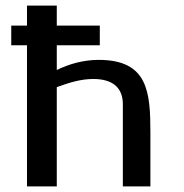

<svg xmlns="http://www.w3.org/2000/svg" viewBox="-20 -663 654 683"><path d="M20 -502H76V0H182V-353C224 -368 265 -382 312 -382C382 -382 417 -350 417 -292V0H515V-144V-190C515 -335 507 -450 331 -450C278 -450 227 -436 182 -414V-502H335V-572H182V-643H76V-572H20Z"/></svg>

Font: KpMath
Style: SansBold
Weight: 700
Version: Version 0.66